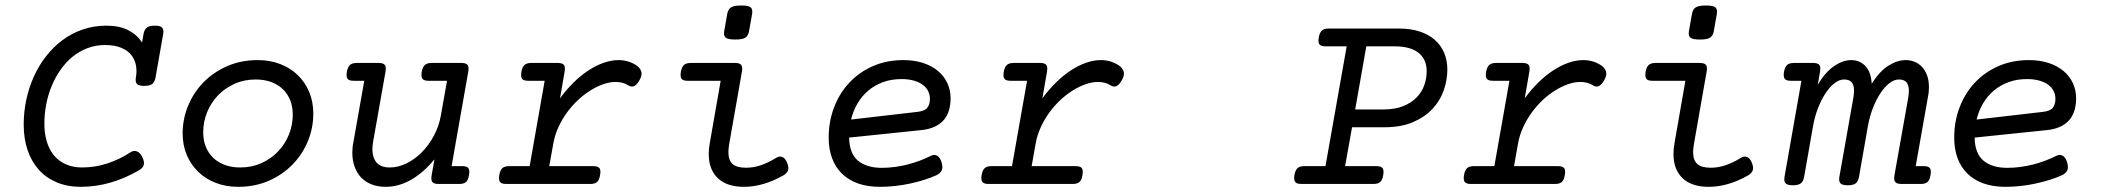

<svg xmlns="http://www.w3.org/2000/svg" viewBox="-20 -686 7835 716"><path d="M486.8 -397.5Q491.2 -421.4 486.8 -443.4Q482.4 -465.3 468.8 -481.9Q455.1 -498.5 430.9 -508.3Q406.7 -518.1 371.6 -518.1Q336.4 -518.1 305.9 -506.3Q275.4 -494.6 250.2 -474.1Q225.1 -453.6 205.6 -425.5Q186 -397.5 172.6 -365Q159.2 -332.5 152.3 -296.6Q145.5 -260.7 145.5 -225.1Q145.5 -186.5 155 -156.2Q164.6 -126 182.6 -105Q200.7 -84 226.8 -72.8Q252.9 -61.5 286.1 -61.5Q335 -61.5 380.9 -76.7Q426.8 -91.8 466.8 -118.2Q478 -125.5 489.7 -121.8Q501.5 -118.2 510.3 -101.1Q518.6 -84 516.4 -72.3Q514.2 -60.5 499.5 -51.8Q447.3 -21 392.3 -5.1Q337.4 10.7 280.8 10.7Q231.4 10.7 191.9 -5.9Q152.3 -22.5 125 -52.7Q97.7 -83 83 -125.7Q68.4 -168.5 68.4 -221.2Q68.4 -268.6 78.1 -314.2Q87.9 -359.9 106.4 -400.9Q125 -441.9 152.1 -476.6Q179.2 -511.2 213.4 -536.6Q247.6 -562 288.8 -576.2Q330.1 -590.3 377 -590.3Q425.3 -590.3 458.3 -573.5Q491.2 -556.6 509.8 -527.3L515.1 -558.6Q518.1 -575.7 527.6 -583Q537.1 -590.3 557.6 -590.3Q578.1 -590.3 584.7 -583Q591.3 -575.7 588.4 -558.6L560.1 -397.5Q557.1 -380.4 547.9 -373Q538.6 -365.7 518.1 -365.7Q497.6 -365.7 490.7 -373Q483.9 -380.4 486.8 -397.5Z M661.1 -188.5Q661.1 -242.2 681.4 -291.5Q701.7 -340.8 738.5 -378.7Q775.4 -416.5 826.9 -439.2Q878.4 -461.9 941.4 -461.9Q987.3 -461.9 1025.4 -447Q1063.5 -432.1 1090.8 -405.5Q1118.2 -378.9 1133.3 -342.3Q1148.4 -305.7 1148.4 -262.7Q1148.4 -209 1128.2 -159.7Q1107.9 -110.4 1071 -72.5Q1034.2 -34.7 982.7 -12Q931.2 10.7 868.2 10.7Q822.3 10.7 784.2 -4.2Q746.1 -19 718.8 -45.7Q691.4 -72.3 676.3 -108.6Q661.1 -145 661.1 -188.5ZM737.8 -192.4Q737.8 -163.1 747.3 -139.2Q756.8 -115.2 774.7 -97.9Q792.5 -80.6 818.1 -71Q843.8 -61.5 876 -61.5Q918.9 -61.5 954.8 -77.6Q990.7 -93.8 1016.8 -121.1Q1043 -148.4 1057.4 -184.1Q1071.8 -219.7 1071.8 -258.8Q1071.8 -288.1 1062.3 -312Q1052.7 -335.9 1034.9 -353.3Q1017.1 -370.6 991.5 -380.1Q965.8 -389.6 933.6 -389.6Q890.6 -389.6 854.7 -373.5Q818.8 -357.4 792.7 -330.1Q766.6 -302.7 752.2 -267.1Q737.8 -231.4 737.8 -192.4Z M1371.1 -155.8Q1370.1 -148.9 1369.4 -142.3Q1368.7 -135.7 1368.7 -129.4Q1368.7 -98.1 1384.3 -79.8Q1399.9 -61.5 1433.6 -61.5Q1464.8 -61.5 1495.8 -76.7Q1526.9 -91.8 1553 -118.2Q1579.1 -144.5 1597.9 -179.7Q1616.7 -214.8 1624 -254.9L1647 -384.8H1577.6Q1561 -384.8 1555.4 -392.1Q1549.8 -399.4 1552.7 -418Q1556.2 -436.5 1564.5 -443.8Q1572.8 -451.2 1589.4 -451.2H1701.2Q1717.8 -451.2 1723.6 -443.8Q1729.5 -436.5 1726.1 -418L1664.1 -66.4H1704.1Q1720.7 -66.4 1726.6 -59.1Q1732.4 -51.8 1729 -33.2Q1726.1 -14.6 1717.8 -7.3Q1709.5 0 1692.9 0H1614.7Q1598.1 0 1592.3 -7.3Q1586.4 -14.6 1589.8 -33.2L1600.1 -91.8Q1558.6 -41.5 1512.7 -15.4Q1466.8 10.7 1418.5 10.7Q1389.2 10.7 1366 1.7Q1342.8 -7.3 1326.9 -23.9Q1311 -40.5 1302.5 -64Q1293.9 -87.4 1293.9 -116.2Q1293.9 -125 1294.7 -134.3Q1295.4 -143.6 1297.4 -153.3L1338.4 -384.8H1298.3Q1281.7 -384.8 1276.1 -392.1Q1270.5 -399.4 1273.4 -418Q1276.9 -436.5 1285.2 -443.8Q1293.5 -451.2 1310.1 -451.2H1392.6Q1409.2 -451.2 1415 -443.8Q1420.9 -436.5 1417.5 -418Z M2060.5 -451.2Q2077.1 -451.2 2083 -443.8Q2088.9 -436.5 2085.4 -418L2068.4 -319.3Q2092.3 -352.1 2119.1 -378.4Q2146 -404.8 2174.3 -423.3Q2202.6 -441.9 2231.2 -451.9Q2259.8 -461.9 2286.6 -461.9Q2323.2 -461.9 2353 -442.4Q2365.7 -434.1 2370.8 -421.1Q2376 -408.2 2366.2 -389.6Q2346.7 -352.1 2322.8 -367.7Q2312.5 -374.5 2300.5 -377.4Q2288.6 -380.4 2275.9 -380.4Q2253.4 -380.4 2229.2 -371.8Q2205.1 -363.3 2180.9 -348.1Q2156.7 -333 2134.3 -311.8Q2111.8 -290.5 2093.5 -265.1Q2075.2 -239.7 2062 -210.7Q2048.8 -181.6 2043.5 -151.4L2028.3 -66.4H2192.9Q2209.5 -66.4 2215.3 -59.1Q2221.2 -51.8 2217.8 -33.2Q2214.8 -14.6 2206.5 -7.3Q2198.2 0 2181.6 0H1867.2Q1850.6 0 1844.7 -7.3Q1838.9 -14.6 1841.8 -33.2Q1845.2 -51.8 1853.5 -59.1Q1861.8 -66.4 1878.4 -66.4H1955.1L2011.2 -384.8H1949.2Q1932.6 -384.8 1927 -392.1Q1921.4 -399.4 1924.3 -418Q1927.7 -436.5 1936 -443.8Q1944.3 -451.2 1960.9 -451.2Z M2773.4 -570.3Q2770.5 -553.2 2760 -545.9Q2749.5 -538.6 2721.7 -538.6Q2693.8 -538.6 2685.8 -545.9Q2677.7 -553.2 2680.7 -570.3L2691.9 -633.8Q2694.8 -650.9 2705.6 -658.2Q2716.3 -665.5 2744.1 -665.5Q2772 -665.5 2779.8 -658.2Q2787.6 -650.9 2784.7 -633.8ZM2543.9 -384.8Q2527.3 -384.8 2521.7 -392.1Q2516.1 -399.4 2519 -418Q2522.5 -436.5 2530.8 -443.8Q2539.1 -451.2 2555.7 -451.2H2721.7Q2738.3 -451.2 2744.1 -443.8Q2750 -436.5 2746.6 -418L2699.7 -151.4Q2698.2 -142.6 2697.3 -134.3Q2696.3 -126 2696.3 -119.1Q2696.3 -88.4 2711.9 -74.5Q2727.5 -60.5 2761.7 -60.5Q2790 -60.5 2817.4 -69.8Q2844.7 -79.1 2875 -97.7Q2887.2 -105 2897.9 -100.3Q2908.7 -95.7 2915.5 -78.6Q2922.4 -61 2918.5 -50.3Q2914.6 -39.6 2900.9 -31.7Q2826.2 10.7 2754.4 10.7Q2690.4 10.7 2656.7 -21.7Q2623 -54.2 2623 -111.8Q2623 -131.3 2626.5 -149.9L2667.5 -384.8Z M3471.2 -32.2Q3450.7 -22.9 3425.8 -15.1Q3400.9 -7.3 3373.8 -1.5Q3346.7 4.4 3318.1 7.6Q3289.6 10.7 3261.2 10.7Q3214.8 10.7 3179.4 -2Q3144 -14.6 3119.6 -38.6Q3095.2 -62.5 3082.8 -96.4Q3070.3 -130.4 3070.3 -172.9Q3070.3 -233.4 3090.6 -286.1Q3110.8 -338.9 3147.5 -377.9Q3184.1 -417 3235.4 -439.5Q3286.6 -461.9 3349.1 -461.9Q3389.6 -461.9 3422.4 -451.2Q3455.1 -440.4 3477.8 -421.4Q3500.5 -402.3 3512.7 -376.2Q3524.9 -350.1 3524.9 -319.8Q3524.9 -294.9 3518.8 -274.4Q3512.7 -253.9 3499.5 -238.5Q3486.3 -223.1 3465.3 -213.4Q3444.3 -203.6 3414.6 -200.7L3146.5 -172.9Q3147.5 -113.3 3179.7 -86.7Q3211.9 -60.1 3268.6 -60.1Q3293 -60.1 3317.9 -63.5Q3342.8 -66.9 3366.2 -73Q3389.6 -79.1 3411.4 -87.4Q3433.1 -95.7 3451.7 -105Q3463.9 -111.3 3474.6 -105.5Q3485.4 -99.6 3491.2 -81.1Q3497.1 -62 3491.9 -50.5Q3486.8 -39.1 3471.2 -32.2ZM3341.8 -391.1Q3303.7 -391.1 3272.7 -379.6Q3241.7 -368.2 3218 -348.1Q3194.3 -328.1 3178 -300.5Q3161.6 -272.9 3153.8 -240.2L3399.4 -268.6Q3427.7 -271.5 3437.7 -283.7Q3447.8 -295.9 3447.8 -317.4Q3447.8 -332.5 3441.2 -346.2Q3434.6 -359.9 3421.4 -369.6Q3408.2 -379.4 3388.2 -385.3Q3368.2 -391.1 3341.8 -391.1Z M3859.4 -451.2Q3876 -451.2 3881.8 -443.8Q3887.7 -436.5 3884.3 -418L3867.2 -319.3Q3891.1 -352.1 3918 -378.4Q3944.8 -404.8 3973.1 -423.3Q4001.5 -441.9 4030 -451.9Q4058.6 -461.9 4085.4 -461.9Q4122.1 -461.9 4151.9 -442.4Q4164.6 -434.1 4169.7 -421.1Q4174.8 -408.2 4165 -389.6Q4145.5 -352.1 4121.6 -367.7Q4111.3 -374.5 4099.4 -377.4Q4087.4 -380.4 4074.7 -380.4Q4052.2 -380.4 4028.1 -371.8Q4003.9 -363.3 3979.7 -348.1Q3955.6 -333 3933.1 -311.8Q3910.6 -290.5 3892.3 -265.1Q3874 -239.7 3860.8 -210.7Q3847.7 -181.6 3842.3 -151.4L3827.1 -66.4H3991.7Q4008.3 -66.4 4014.2 -59.1Q4020 -51.8 4016.6 -33.2Q4013.7 -14.6 4005.4 -7.3Q3997.1 0 3980.5 0H3666Q3649.4 0 3643.6 -7.3Q3637.7 -14.6 3640.6 -33.2Q3644 -51.8 3652.3 -59.1Q3660.6 -66.4 3677.2 -66.4H3753.9L3810.1 -384.8H3748Q3731.4 -384.8 3725.8 -392.1Q3720.2 -399.4 3723.1 -418Q3726.6 -436.5 3734.9 -443.8Q3743.2 -451.2 3759.8 -451.2Z M5002 -513.2H4922.9Q4906.2 -513.2 4900.4 -520.5Q4894.5 -527.8 4897.9 -546.4Q4901.4 -564.9 4909.7 -572.3Q4918 -579.6 4934.6 -579.6H5196.8Q5240.2 -579.6 5273.9 -568.6Q5307.6 -557.6 5330.6 -537.4Q5353.5 -517.1 5365.5 -489Q5377.4 -460.9 5377.4 -427.2Q5377.4 -388.7 5364.3 -350.1Q5351.1 -311.5 5322.8 -280.8Q5294.4 -250 5249.8 -230.7Q5205.1 -211.4 5141.6 -211.4H5022L4996.1 -66.4H5113.3Q5129.9 -66.4 5135.7 -59.1Q5141.6 -51.8 5138.2 -33.2Q5135.3 -14.6 5127 -7.3Q5118.7 0 5102.1 0H4832.5Q4815.9 0 4810.1 -7.3Q4804.2 -14.6 4807.1 -33.2Q4810.5 -51.8 4818.8 -59.1Q4827.1 -66.4 4843.8 -66.4H4922.9ZM5138.2 -277.8Q5182.1 -277.8 5212.9 -290.3Q5243.7 -302.7 5263.2 -323Q5282.7 -343.3 5291.5 -368.7Q5300.3 -394 5300.3 -420.4Q5300.3 -464.4 5270.3 -488.8Q5240.2 -513.2 5179.7 -513.2H5075.2L5033.7 -277.8Z M5658.2 -451.2Q5674.8 -451.2 5680.7 -443.8Q5686.5 -436.5 5683.1 -418L5666 -319.3Q5689.9 -352.1 5716.8 -378.4Q5743.7 -404.8 5772 -423.3Q5800.3 -441.9 5828.9 -451.9Q5857.4 -461.9 5884.3 -461.9Q5920.9 -461.9 5950.7 -442.4Q5963.4 -434.1 5968.5 -421.1Q5973.6 -408.2 5963.9 -389.6Q5944.3 -352.1 5920.4 -367.7Q5910.2 -374.5 5898.2 -377.4Q5886.2 -380.4 5873.5 -380.4Q5851.1 -380.4 5826.9 -371.8Q5802.7 -363.3 5778.6 -348.1Q5754.4 -333 5731.9 -311.8Q5709.5 -290.5 5691.2 -265.1Q5672.9 -239.7 5659.7 -210.7Q5646.5 -181.6 5641.1 -151.4L5626 -66.4H5790.5Q5807.1 -66.4 5813 -59.1Q5818.8 -51.8 5815.4 -33.2Q5812.5 -14.6 5804.2 -7.3Q5795.9 0 5779.3 0H5464.8Q5448.2 0 5442.4 -7.3Q5436.5 -14.6 5439.5 -33.2Q5442.9 -51.8 5451.2 -59.1Q5459.5 -66.4 5476.1 -66.4H5552.7L5608.9 -384.8H5546.9Q5530.3 -384.8 5524.7 -392.1Q5519 -399.4 5522 -418Q5525.4 -436.5 5533.7 -443.8Q5542 -451.2 5558.6 -451.2Z M6371.1 -570.3Q6368.2 -553.2 6357.7 -545.9Q6347.2 -538.6 6319.3 -538.6Q6291.5 -538.6 6283.4 -545.9Q6275.4 -553.2 6278.3 -570.3L6289.6 -633.8Q6292.5 -650.9 6303.2 -658.2Q6314 -665.5 6341.8 -665.5Q6369.6 -665.5 6377.4 -658.2Q6385.3 -650.9 6382.3 -633.8ZM6141.6 -384.8Q6125 -384.8 6119.4 -392.1Q6113.8 -399.4 6116.7 -418Q6120.1 -436.5 6128.4 -443.8Q6136.7 -451.2 6153.3 -451.2H6319.3Q6335.9 -451.2 6341.8 -443.8Q6347.7 -436.5 6344.2 -418L6297.4 -151.4Q6295.9 -142.6 6294.9 -134.3Q6293.9 -126 6293.9 -119.1Q6293.9 -88.4 6309.6 -74.5Q6325.2 -60.5 6359.4 -60.5Q6387.7 -60.5 6415 -69.8Q6442.4 -79.1 6472.7 -97.7Q6484.9 -105 6495.6 -100.3Q6506.3 -95.7 6513.2 -78.6Q6520 -61 6516.1 -50.3Q6512.2 -39.6 6498.5 -31.7Q6423.8 10.7 6352.1 10.7Q6288.1 10.7 6254.4 -21.7Q6220.7 -54.2 6220.7 -111.8Q6220.7 -131.3 6224.1 -149.9L6265.1 -384.8Z M6697.8 -384.8H6657.7Q6641.1 -384.8 6635.5 -392.1Q6629.9 -399.4 6632.8 -418Q6636.2 -436.5 6644.5 -443.8Q6652.8 -451.2 6669.4 -451.2H6742.2Q6758.8 -451.2 6764.6 -443.8Q6770.5 -436.5 6767.1 -418L6758.8 -369.6Q6786.6 -417 6819.6 -439.5Q6852.5 -461.9 6882.8 -461.9Q6915 -461.9 6936.3 -439.7Q6957.5 -417.5 6960 -373.5Q6987.8 -418.9 7021.2 -440.4Q7054.7 -461.9 7086.4 -461.9Q7104.5 -461.9 7120.4 -455.3Q7136.2 -448.7 7147.9 -436Q7159.7 -423.3 7166.5 -404.5Q7173.3 -385.7 7173.3 -361.3Q7173.3 -353 7172.6 -344.5Q7171.9 -335.9 7169.9 -326.2L7124 -66.4H7154.3Q7170.9 -66.4 7176.8 -59.1Q7182.6 -51.8 7179.2 -33.2Q7176.3 -14.6 7168 -7.3Q7159.7 0 7143.1 0H7070.3Q7053.7 0 7047.6 -7.3Q7041.5 -14.6 7044.9 -33.2L7096.2 -322.3Q7097.2 -329.1 7097.9 -335.7Q7098.6 -342.3 7098.6 -347.7Q7098.6 -368.2 7089.8 -378.9Q7081.1 -389.6 7061.5 -389.6Q7043.9 -389.6 7026.1 -376Q7008.3 -362.3 6992.4 -338.4Q6976.6 -314.5 6964.1 -282.5Q6951.7 -250.5 6945.3 -213.4L6912.6 -26.9Q6909.7 -9.8 6900.4 -2.4Q6891.1 4.9 6870.6 4.9Q6850.1 4.9 6843.3 -2.4Q6836.4 -9.8 6839.4 -26.9L6891.6 -322.3Q6892.6 -329.1 6893.3 -335.4Q6894 -341.8 6894 -347.7Q6894 -368.2 6885.3 -378.9Q6876.5 -389.6 6856.9 -389.6Q6839.4 -389.6 6821.5 -376Q6803.7 -362.3 6787.8 -338.4Q6772 -314.5 6759.5 -282.5Q6747.1 -250.5 6740.7 -213.4L6708 -26.9Q6705.1 -9.8 6695.8 -2.4Q6686.5 4.9 6666 4.9Q6645.5 4.9 6638.7 -2.4Q6631.8 -9.8 6634.8 -26.9Z M7668.5 -32.2Q7647.9 -22.9 7623 -15.1Q7598.1 -7.3 7571 -1.5Q7543.9 4.4 7515.4 7.6Q7486.8 10.7 7458.5 10.7Q7412.1 10.7 7376.7 -2Q7341.3 -14.6 7316.9 -38.6Q7292.5 -62.5 7280 -96.4Q7267.6 -130.4 7267.6 -172.9Q7267.6 -233.4 7287.8 -286.1Q7308.1 -338.9 7344.7 -377.9Q7381.3 -417 7432.6 -439.5Q7483.9 -461.9 7546.4 -461.9Q7586.9 -461.9 7619.6 -451.2Q7652.3 -440.4 7675 -421.4Q7697.8 -402.3 7710 -376.2Q7722.2 -350.1 7722.2 -319.8Q7722.2 -294.9 7716.1 -274.4Q7710 -253.9 7696.8 -238.5Q7683.6 -223.1 7662.6 -213.4Q7641.6 -203.6 7611.8 -200.7L7343.8 -172.9Q7344.7 -113.3 7377 -86.7Q7409.2 -60.1 7465.8 -60.1Q7490.2 -60.1 7515.1 -63.5Q7540 -66.9 7563.5 -73Q7586.9 -79.1 7608.6 -87.4Q7630.4 -95.7 7648.9 -105Q7661.1 -111.3 7671.9 -105.5Q7682.6 -99.6 7688.5 -81.1Q7694.3 -62 7689.2 -50.5Q7684.1 -39.1 7668.5 -32.2ZM7539.1 -391.1Q7501 -391.1 7470 -379.6Q7439 -368.2 7415.3 -348.1Q7391.6 -328.1 7375.2 -300.5Q7358.9 -272.9 7351.1 -240.2L7596.7 -268.6Q7625 -271.5 7635 -283.7Q7645 -295.9 7645 -317.4Q7645 -332.5 7638.4 -346.2Q7631.8 -359.9 7618.7 -369.6Q7605.5 -379.4 7585.4 -385.3Q7565.4 -391.1 7539.1 -391.1Z"/></svg>

Font: Courier Prime
Style: Italic
Weight: 400
Monospace: yes
Designer: Alan Dague-Greene
Foundry: Quote-Unquote Apps
Version: Version 1.202